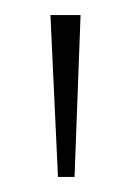

<svg xmlns="http://www.w3.org/2000/svg" viewBox="-20 -734 174 255"><path d="M57 -499 47 -714H87L79 -499Z"/></svg>

Font: Noto Serif Thin
Style: Regular
Weight: 100
Designer: Monotype Design Team
Foundry: Monotype Imaging Inc.
Version: Version 2.015